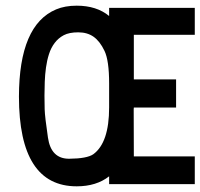

<svg xmlns="http://www.w3.org/2000/svg" viewBox="-20 -655 713 683"><path d="M252.9 -634.8Q323.7 -634.8 368.2 -598.1V-627H672.9V-531.2H456.1V-372.6H606.4V-272.5H456.1L455.6 -266.1L456.1 -98.6H672.9V0H368.2V-27.8Q322.8 7.8 252.9 7.8Q47.4 7.8 47.4 -311.5Q47.9 -566.4 179.7 -621.6Q210.9 -634.8 252.9 -634.8ZM368.2 -272.9V-358.4Q368.2 -439.5 351.8 -473.9Q335.4 -508.3 313 -524.2Q290.5 -540 258.3 -540Q226.1 -540 206.8 -529.8Q187.5 -519.5 174.6 -502.4Q161.6 -485.4 154.3 -462.6Q147 -439.9 143.6 -414.8Q140.1 -389.6 139.2 -364Q138.2 -338.4 138.2 -314.9Q138.2 -291.5 138.9 -265.9Q139.6 -240.2 150.6 -165.3Q161.6 -90.3 225.6 -90.3Q289.6 -90.8 312 -106.4Q368.2 -147.5 368.2 -272.9Z"/></svg>

Font: Keraleeyam
Style: Regular
Weight: 400
Designer: Hussain K. H.
Foundry: Swathanthra Malayalam Computing(SMC) http://smc.org.in
Version: Version 3.0.0+20221109